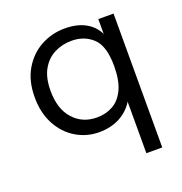

<svg xmlns="http://www.w3.org/2000/svg" viewBox="-117 -572 798 841"><g transform="rotate(-20 281.5 -151.0)"><path d="M424 167V-73Q400 -34 358.5 -12Q317 10 262 10Q204 10 155 -19.5Q106 -49 77 -103Q48 -157 48 -230Q48 -306 79.5 -359.5Q111 -413 162.5 -441Q214 -469 274 -469Q331 -469 370 -447.5Q409 -426 427 -388V-457H498V167ZM275 -54Q317 -54 350 -72.5Q383 -91 402.5 -132Q422 -173 422 -241Q422 -334 382.5 -371Q343 -408 284 -408Q240 -408 203.5 -389.5Q167 -371 145 -332.5Q123 -294 123 -233Q123 -148 165.5 -101Q208 -54 275 -54Z"/></g></svg>

Font: Inconsolata SemiExpanded Thin
Style: Regular
Weight: 100
Width: 6
Monospace: yes
Designer: Raph Levien, Cyreal, Brenton Simpson
Foundry: Raph Levien, Cyreal, Google
Version: Version 3.100; ttfautohint (v1.8.4.7-5d5b)